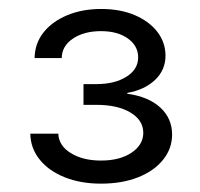

<svg xmlns="http://www.w3.org/2000/svg" viewBox="-20 -852 458 439"><path d="M210.9 -432.1Q164.1 -432.1 127.7 -446.8Q91.3 -461.4 70.6 -487.3Q49.8 -513.2 49.3 -546.4H113.3Q114.3 -519 141.8 -502Q169.4 -484.9 210.9 -484.9Q253.9 -484.9 280.8 -502.9Q307.6 -521 307.6 -548.3Q307.6 -577.1 278.3 -594.7Q249 -612.3 200.2 -612.3H170.9V-659.7H200.2Q242.2 -659.7 269 -676.5Q295.9 -693.4 295.9 -720.7Q295.9 -747.1 272.5 -763.9Q249 -780.8 210.9 -780.8Q172.4 -780.8 147 -763.9Q121.6 -747.1 121.1 -719.2H59.1Q59.6 -752.4 79.3 -777.6Q99.1 -802.7 133.5 -817.1Q168 -831.5 211.4 -831.5Q254.9 -831.5 288.1 -817.4Q321.3 -803.2 339.8 -779.1Q358.4 -754.9 358.4 -724.6Q358.4 -691.9 334.5 -669.2Q310.5 -646.5 271 -639.6V-637.7Q319.8 -630.9 346.7 -606Q373.5 -581.1 373.5 -544.4Q373.5 -512.2 352.8 -486.6Q332 -460.9 295.4 -446.5Q258.8 -432.1 210.9 -432.1Z"/></svg>

Font: Inter 20pt Light
Style: Regular
Weight: 300
Version: Version 4.001;git-66647c0bb